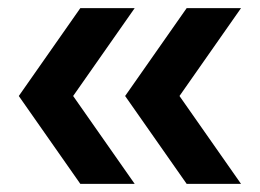

<svg xmlns="http://www.w3.org/2000/svg" viewBox="-20 -484 633 468"><path d="M175.8 -35.8 25.8 -250 175.8 -464.2H308.3L158.3 -250L308.3 -35.8ZM435 -35.8 285 -250 435 -464.2H567.5L417.5 -250L567.5 -35.8Z"/></svg>

Font: Funnel Display Light SemiBold
Style: Regular
Weight: 600
Version: Version 1.000